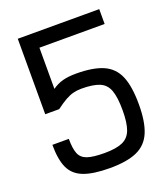

<svg xmlns="http://www.w3.org/2000/svg" viewBox="-147 -904 893 1021"><g transform="rotate(-20 300.0 -393.0)"><path d="M300 14Q205 14 151 -7Q97 -28 75 -76Q53 -124 53 -207H146Q146 -153 157.5 -123.5Q169 -94 202 -82.5Q235 -71 300 -71Q365 -71 401.5 -87Q438 -103 452.5 -142.5Q467 -182 467 -252Q467 -326 452.5 -365.5Q438 -405 401.5 -420Q365 -435 300 -435Q275 -435 253.5 -429.5Q232 -424 208 -410.5Q184 -397 152 -373H73V-800H534V-716H165V-483Q193 -503 224.5 -511.5Q256 -520 300 -520Q397 -520 453.5 -495Q510 -470 534.5 -412Q559 -354 559 -252Q559 -154 534.5 -95.5Q510 -37 453.5 -11.5Q397 14 300 14Z"/></g></svg>

Font: Victor Mono SemiBold
Style: Regular
Weight: 600
Monospace: yes
Designer: Rune Bjørnerås
Version: Version 1.561;gftools[0.9.30]